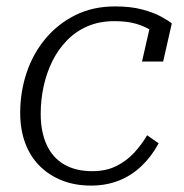

<svg xmlns="http://www.w3.org/2000/svg" viewBox="-20 -567 574 599"><path d="M268 -33Q311 -33 343 -49Q375 -65 398.5 -90.5Q422 -116 439 -145L475 -120Q453 -79 421.5 -49Q390 -19 350.5 -3.5Q311 12 264 12Q214 12 173.5 -4Q133 -20 103.5 -49.5Q74 -79 58.5 -121Q43 -163 43 -215Q43 -280 63 -340Q83 -400 122 -446.5Q161 -493 215.5 -520Q270 -547 339 -547Q388 -547 423.5 -537.5Q459 -528 482 -515.5Q505 -503 516 -494L489 -375H423L450 -493Q462 -489 468.5 -483Q475 -477 478.5 -470Q482 -463 482 -456Q482 -449 480 -444Q470 -459 451 -472Q432 -485 404 -493Q376 -501 337 -501Q290 -501 253 -485Q216 -469 188.5 -440.5Q161 -412 143 -375.5Q125 -339 116 -297Q107 -255 107 -212Q107 -156 125.5 -115.5Q144 -75 180 -54Q216 -33 268 -33Z"/></svg>

Font: Roboto Serif 20pt ExtraLight
Style: Italic
Weight: 250
Italic angle: -10°
Version: Version 1.007